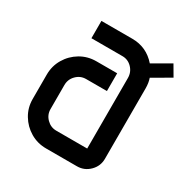

<svg xmlns="http://www.w3.org/2000/svg" viewBox="-159 -829 937 965"><g transform="rotate(30 309.0 -347.0)"><path d="M53.7 -323.2Q53.7 -373.5 78.4 -415Q103 -456.5 144.5 -481.2Q186 -505.9 236.3 -505.9H356.9V-402.8H236.3Q203.6 -402.8 180.2 -379.2Q156.7 -355.5 156.7 -322.3V-182.6Q156.7 -149.9 180.2 -126.5Q203.6 -103 236.3 -103H415.5V-512.2Q415.5 -545.9 392.6 -569.8Q369.6 -593.8 336.9 -593.8H156.7V-694.3H335.9Q418.9 -694.3 474.1 -630.9L577.1 -690.4L613.3 -628.4L509.8 -568.4Q518.6 -543.5 518.6 -511.7V-103Q518.6 -60.5 488.3 -30.3Q458 0 415.5 0H236.3Q186 0 144.5 -24.7Q103 -49.3 78.4 -90.6Q53.7 -131.8 53.7 -181.6Z"/></g></svg>

Font: Anta
Style: Regular
Weight: 400
Designer: Sergej Lebedev
Foundry: Sergej Lebedev
Version: Version 1.000; ttfautohint (v1.8.4.7-5d5b)